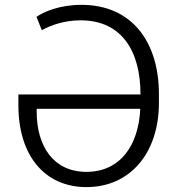

<svg xmlns="http://www.w3.org/2000/svg" viewBox="-20 -757 727 787"><path d="M313.9 -737.2C224.1 -737.2 158.7 -708.5 129.6 -687.9L151.3 -633.2C190 -654.5 245 -673.7 310 -673.7C482.6 -673.7 555.8 -542.6 555.8 -371.1V-369.7H55.4V-325.3C55.4 -120 162.6 9.9 334.5 9.9C513.1 9.9 631.4 -129.3 631.4 -335.6V-371.1C631.4 -584.5 521 -737.2 313.9 -737.2ZM555 -311.1C547.9 -160.5 472.7 -52.6 334.2 -52.6C199.2 -52.6 130.3 -157.3 130.3 -300.1V-311.1Z"/></svg>

Font: Karasuma Gothic
Style: Light
Weight: 300
Designer: Rasmus Andersson / Ryoko Nishizuka
Foundry: rsms
Version: Version 1.00